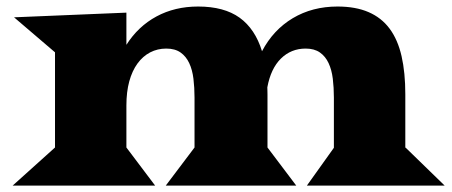

<svg xmlns="http://www.w3.org/2000/svg" viewBox="-20 -580 1411 600"><path d="M151.9 -119.1V-416.5L23.9 -525.9L375 -540.5V-439.9Q411.6 -497.6 469 -528.6Q526.4 -559.6 599.1 -559.6Q680.2 -559.6 728.8 -524.7Q777.3 -489.7 798.8 -419.9Q834 -486.8 895 -523.2Q956.1 -559.6 1034.7 -559.6Q1091.3 -559.6 1131.6 -542.2Q1171.9 -524.9 1197.5 -490.5Q1223.1 -456.1 1234.9 -404.5Q1246.6 -353 1246.6 -285.2V-117.2L1247.1 -119.1L1369.6 0H939L1023.4 -118.2V-274.9Q1023.4 -306.2 1020 -334Q1016.6 -361.8 1006.8 -382.8Q997.1 -403.8 979.7 -416Q962.4 -428.2 935.1 -428.2Q889.6 -428.2 857.9 -397Q826.2 -365.7 815.4 -307.1Q815.4 -301.8 815.7 -296.1Q815.9 -290.5 815.9 -285.2V-119.1L905.8 0H498L587.9 -119.1V-274.9Q587.9 -306.2 584.5 -334Q581.1 -361.8 571.3 -382.8Q561.5 -403.8 544.2 -416Q526.9 -428.2 499.5 -428.2Q472.2 -428.2 449.2 -416.3Q426.3 -404.3 409.7 -381.6Q393.1 -358.9 384 -325.9Q375 -293 375 -250.5V-119.1L464.8 0H19.5Z"/></svg>

Font: Goblin One
Style: Regular
Weight: 400
Designer: Riccardo De Franceschi
Foundry: Sorkin Type Co.
Version: Version 1.001